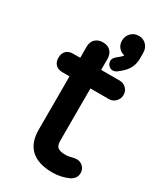

<svg xmlns="http://www.w3.org/2000/svg" viewBox="-190 -799 753 892"><g transform="rotate(30 186.5 -353.5)"><path d="M239.3 -590.8Q253.9 -601.6 262.7 -611.3L266.6 -617.2Q250 -620.1 238.3 -631.8Q222.7 -647.5 222.7 -670.9Q222.7 -695.3 239.3 -712.9Q255.9 -729.5 280.3 -729.5Q305.7 -729.5 321.3 -712.4Q336.9 -695.3 336.9 -669.9V-639.6Q336.9 -593.8 303.7 -560.5Q292 -548.8 276.4 -537.1Q266.6 -529.3 252.9 -529.3Q241.2 -529.3 231.4 -540Q222.7 -549.8 222.7 -563.5Q222.7 -577.1 239.3 -590.8ZM364.3 -42Q364.3 -12.7 335 2.9Q335 2.9 335 2.9Q293.9 21.5 249 21.5Q168.9 21.5 129.9 -17.6Q94.7 -52.7 94.7 -119.1V-405.3H56.6Q33.2 -405.3 20 -418.5Q6.8 -431.6 6.8 -455.1Q6.8 -478.5 20 -491.7Q33.2 -504.9 56.6 -504.9H94.7V-563.5Q94.7 -590.8 110.4 -605.5Q126 -620.1 151.4 -620.1Q177.7 -620.1 192.4 -604.5Q207 -588.9 207 -563.5V-504.9H305.7Q327.1 -504.9 341.3 -490.7Q355.5 -476.6 355.5 -455.1Q355.5 -435.5 340.8 -419.9Q326.2 -405.3 305.7 -405.3H207V-127Q207 -98.6 218.8 -89.8Q231.4 -80.1 258.8 -80.1Q277.3 -80.1 294.9 -85.9H295.9Q309.6 -88.9 317.4 -88.9Q336.9 -88.9 350.6 -75.2Q364.3 -61.5 364.3 -42Z"/></g></svg>

Font: FakePearl
Style: SemiBold
Weight: 400
Version: Version 1.2